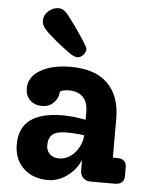

<svg xmlns="http://www.w3.org/2000/svg" viewBox="-55 -815 676 870"><g transform="rotate(5 283.5 -380.0)"><path d="M181 -619Q139 -654 124.5 -671.5Q110 -689 110 -708Q110 -733 130.5 -751.5Q151 -770 177 -770Q195 -770 209.5 -755.5Q224 -741 256 -696Q318 -608 318 -596Q318 -582 306 -569Q294 -556 280 -556Q267 -556 248.5 -568Q230 -580 181 -619ZM499 -117Q542 -117 542 -78V-39Q542 0 499 0H388Q368 0 355 -13Q342 -26 342 -46V-94Q322 -48 281.5 -19Q241 10 195 10Q126 10 83.5 -31Q41 -72 41 -139Q41 -288 238 -288Q284 -288 342 -277V-314Q342 -357 319.5 -380Q297 -403 255 -403Q228 -403 215 -394Q213 -363 192 -342.5Q171 -322 140 -322Q106 -322 85 -342.5Q64 -363 64 -396Q64 -448 117 -479Q170 -510 255 -510Q366 -510 423 -453.5Q480 -397 480 -295V-117ZM237 -92Q277 -92 307.5 -125.5Q338 -159 342 -206Q309 -212 259 -212Q217 -212 198 -196.5Q179 -181 179 -147Q179 -122 195 -107Q211 -92 237 -92Z"/></g></svg>

Font: Solway
Style: Bold
Weight: 700
Designer: Mariya V. Pigoulevskaya
Foundry: The Northern Block Ltd.
Version: Version 1.000;hotconv 1.0.109;makeotfexe 2.5.65596